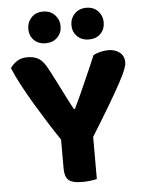

<svg xmlns="http://www.w3.org/2000/svg" viewBox="-57 -866 682 918"><g transform="rotate(-5 284.5 -407.0)"><path d="M371 -203V-1Q360 2 340.5 4.5Q321 7 300 7Q253 7 235 -9Q217 -25 217 -65V-204Q191 -242 161 -289.5Q131 -337 102 -385.5Q73 -434 48 -481Q23 -528 8 -565Q19 -582 39.5 -596Q60 -610 90 -610Q125 -610 147 -595.5Q169 -581 189 -541Q191 -538 199 -522.5Q207 -507 217.5 -486.5Q228 -466 240 -442Q252 -418 262.5 -397.5Q273 -377 281 -362Q289 -347 291 -344H296Q312 -377 325.5 -407Q339 -437 352 -466.5Q365 -496 378.5 -526.5Q392 -557 407 -593Q423 -601 442.5 -605.5Q462 -610 479 -610Q511 -610 533 -593Q555 -576 555 -544Q555 -532 546.5 -510Q538 -488 517 -449Q496 -410 460.5 -350Q425 -290 371 -203ZM184 -669Q149 -669 128 -690.5Q107 -712 107 -744Q107 -776 128 -798.5Q149 -821 184 -821Q219 -821 240.5 -798.5Q262 -776 262 -744Q262 -712 240.5 -690.5Q219 -669 184 -669ZM392 -669Q357 -669 335.5 -690.5Q314 -712 314 -744Q314 -776 335.5 -798.5Q357 -821 392 -821Q427 -821 448 -798.5Q469 -776 469 -744Q469 -712 448 -690.5Q427 -669 392 -669Z"/></g></svg>

Font: Baloo 2 Latin
Style: Bold
Weight: 400
Designer: Sarang Kulkarni and Ek Type
Foundry: Ek Type
Version: Version 1.001